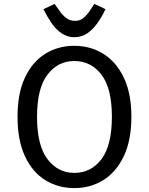

<svg xmlns="http://www.w3.org/2000/svg" viewBox="-20 -950 764 985"><path d="M361 15Q278 15 212 -26Q146 -67 108 -148.5Q70 -230 70 -351Q70 -471 108 -552Q146 -633 212 -674Q278 -715 361 -715Q444 -715 510 -674Q576 -633 615 -552Q654 -471 654 -351Q654 -230 615 -148.5Q576 -67 510 -26Q444 15 361 15ZM361 -63Q447 -63 500.5 -133.5Q554 -204 554 -351Q554 -497 500.5 -567Q447 -637 361 -637Q277 -637 223.5 -567Q170 -497 170 -351Q170 -204 223.5 -133.5Q277 -63 361 -63ZM361 -759Q325 -759 295.5 -779.5Q266 -800 243.5 -833Q221 -866 203 -903L260 -930Q273 -912 287 -892Q301 -872 320 -857.5Q339 -843 365 -843Q391 -843 409 -858.5Q427 -874 440.5 -894.5Q454 -915 464 -930L521 -903Q504 -866 481 -833Q458 -800 428.5 -779.5Q399 -759 361 -759Z"/></svg>

Font: Orienta
Style: Regular
Weight: 400
Designer: Eduardo Rodriguez Tunni
Foundry: Eduardo Rodriguez Tunni
Version: Version 1.002; ttfautohint (v1.8.4.7-5d5b);gftools[0.9.23]